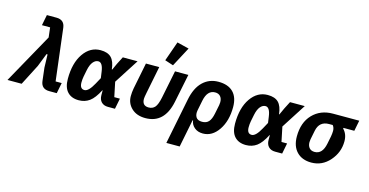

<svg xmlns="http://www.w3.org/2000/svg" viewBox="-137 -1283 3748 1950"><g transform="rotate(15 1737.0 -307.5)"><path d="M250 -525 238 -628H152L174 -740H275Q358 -740 368 -659L434 -112H498L476 0H397Q314 0 304 -81L288 -218L284 -356H273L219 -218L107 0H-42Z M1110 -112 1088 0H1014Q970 0 944.5 -26Q919 -52 919 -99V-148H916Q870 -58 821.5 -23Q773 12 709 12Q632 12 589.5 -34Q547 -80 547 -170Q547 -337 616.5 -437Q686 -537 794 -537Q870 -537 907.5 -499Q945 -461 954 -377H958L990 -447L1030 -525H1185L1019 -266L1051 -112ZM739 -103Q782 -103 833 -197L869 -263L860 -327Q847 -422 801 -422Q771 -422 746.5 -393Q722 -364 710 -305L696 -235Q690 -204 690 -170Q690 -103 739 -103Z M1652 -784 1543 -579 1454 -608 1527 -815ZM1413 -525 1356 -239Q1346 -189 1346 -174Q1346 -101 1414 -101Q1455 -101 1479.5 -128.5Q1504 -156 1520 -233L1579 -525H1719L1658 -225Q1609 12 1409 12Q1318 12 1264 -39Q1210 -90 1210 -166Q1210 -206 1218 -249L1273 -525Z M1682 200 1778 -281Q1803 -408 1870 -472.5Q1937 -537 2034 -537Q2136 -537 2189.5 -483Q2243 -429 2243 -326Q2243 -181 2177.5 -84.5Q2112 12 2014 12Q1960 12 1925 -17.5Q1890 -47 1885 -91H1880L1822 200ZM1976 -101Q2021 -101 2045.5 -128.5Q2070 -156 2082 -216L2101 -310Q2104 -328 2104 -341Q2104 -379 2084.5 -401.5Q2065 -424 2029 -424Q1947 -424 1924 -309L1903 -204Q1894 -159 1911.5 -130Q1929 -101 1976 -101Z M2868 -112 2846 0H2772Q2728 0 2702.5 -26Q2677 -52 2677 -99V-148H2674Q2628 -58 2579.5 -23Q2531 12 2467 12Q2390 12 2347.5 -34Q2305 -80 2305 -170Q2305 -337 2374.5 -437Q2444 -537 2552 -537Q2628 -537 2665.5 -499Q2703 -461 2712 -377H2716L2748 -447L2788 -525H2943L2777 -266L2809 -112ZM2497 -103Q2540 -103 2591 -197L2627 -263L2618 -327Q2605 -422 2559 -422Q2529 -422 2504.5 -393Q2480 -364 2468 -305L2454 -235Q2448 -204 2448 -170Q2448 -103 2497 -103Z M3494 -413H3380L3379 -405Q3425 -359 3425 -283Q3425 -167 3346.5 -77.5Q3268 12 3154 12Q3057 12 3001 -46Q2945 -104 2945 -207Q2945 -354 3027 -439.5Q3109 -525 3240 -525H3516ZM3267 -413H3229Q3127 -413 3106 -310L3087 -215Q3084 -197 3084 -184Q3084 -146 3103.5 -123.5Q3123 -101 3159 -101Q3241 -101 3264 -216L3280 -296Q3286 -329 3286 -356Q3286 -389 3267 -413Z"/></g></svg>

Font: Aneliza
Style: Bold Italic
Weight: 700
Italic angle: -11.31°
Designer: Mike Abbink, Paul van der Laan, Pieter van Rosmalen
Foundry: Bold Monday
Version: Version 3.0